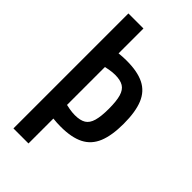

<svg xmlns="http://www.w3.org/2000/svg" viewBox="-280 -815 1110 1110"><g transform="rotate(45 275.0 -260.0)"><path d="M257 10Q224 10 193.5 6.5Q163 3 135 -4L161 -113Q195 -104 220 -99.5Q245 -95 267 -95Q310 -95 334.5 -110Q359 -125 369.5 -161.5Q380 -198 380 -260Q380 -323 369.5 -359Q359 -395 334.5 -410Q310 -425 267 -425Q245 -425 220 -420.5Q195 -416 161 -407L135 -516Q163 -523 193.5 -526.5Q224 -530 257 -530Q345 -530 399 -503Q453 -476 477.5 -416.5Q502 -357 502 -260Q502 -164 477.5 -104.5Q453 -45 399 -17.5Q345 10 257 10ZM70 210V-730H193V210Z"/></g></svg>

Font: M PLUS Code Latin SemiExpanded SemiBold
Style: Regular
Weight: 600
Width: 6
Designer: Coji Morishita
Foundry: UNDERFOREST DESIGN
Version: Version 1.002; ttfautohint (v1.8.3)